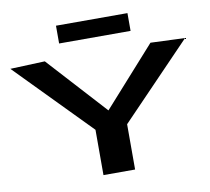

<svg xmlns="http://www.w3.org/2000/svg" viewBox="-93 -1000 1212 1106"><g transform="rotate(-10 513.0 -447.5)"><path d="M424 0V-265L2 -696L205 -704L517 -362L823 -704L1024 -696L609 -265V0ZM304 -791V-895H722V-791Z"/></g></svg>

Font: Georama ExtraExtended SemiBold
Style: Regular
Weight: 600
Width: 8
Designer: Jean-Baptiste Levee
Foundry: Production Type
Version: Version 1.000